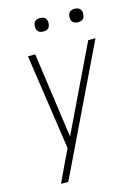

<svg xmlns="http://www.w3.org/2000/svg" viewBox="-136 -782 771 1071"><g transform="rotate(-15 250.0 -247.0)"><path d="M79 215Q90 191 101 168Q112 145 123 121L166 32L85 -520H127L196 -27L433 -520H475L121 215ZM405 -631Q395 -631 386.5 -634Q378 -637 372.5 -644Q367 -651 366 -660.5Q365 -670 366 -680Q367 -686 370 -692Q373 -698 379 -702Q385 -706 391.5 -707.5Q398 -709 404 -709Q414 -709 422.5 -706Q431 -703 436.5 -696Q442 -689 443.5 -679.5Q445 -670 443 -660Q442 -654 439 -648Q436 -642 430.5 -638Q425 -634 418 -632.5Q411 -631 405 -631ZM205 -631Q195 -631 186.5 -634Q178 -637 172.5 -644Q167 -651 166 -660.5Q165 -670 166 -680Q167 -686 170 -692Q173 -698 179 -702Q185 -706 191.5 -707.5Q198 -709 204 -709Q214 -709 222.5 -706Q231 -703 236.5 -696Q242 -689 243.5 -679.5Q245 -670 243 -660Q242 -654 239 -648Q236 -642 230.5 -638Q225 -634 218 -632.5Q211 -631 205 -631Z"/></g></svg>

Font: Iosevka Extralight Oblique
Style: Regular
Weight: 200
Italic angle: -9°
Monospace: yes
Designer: Belleve Invis
Foundry: Belleve Invis
Version: Version 32.5.0; ttfautohint (v1.8.4)